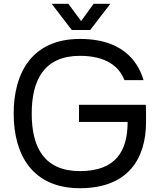

<svg xmlns="http://www.w3.org/2000/svg" viewBox="-20 -977 852 1011"><path d="M401 14C653 14 749 -140 749 -335C749 -376 749 -394 748 -425H396V-335H652C652 -183 591 -76 401 -76C212 -76 147 -202 147 -379C147 -555 212 -683 401 -683C540 -683 609 -625 635 -555H736C716 -620 655 -772 401 -772C149 -772 52 -594 52 -379C52 -164 149 14 401 14ZM252 -957 358 -819H455L561 -957H473L407 -866L340 -957Z"/></svg>

Font: Hibana 45 SubMedium
Style: Regular
Weight: 500
Width: 6
Designer: pygmalion
Foundry: ybstudio
Version: Version 2021.007;FEAKit 1.0